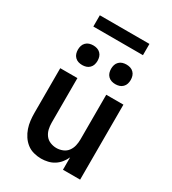

<svg xmlns="http://www.w3.org/2000/svg" viewBox="-218 -1030 1035 1153"><g transform="rotate(30 300.0 -453.0)"><path d="M252 8Q226 8 200 1Q174 -6 153.5 -22Q133 -38 118.5 -60Q104 -82 95.5 -107Q87 -132 84 -158Q81 -184 81 -210V-520H200V-210Q200 -188 205 -166.5Q210 -145 223 -127.5Q236 -110 257 -101.5Q278 -93 300 -93Q322 -93 343 -101.5Q364 -110 377 -127.5Q390 -145 395 -166.5Q400 -188 400 -210V-520H519V0H400V-86Q391 -65 376 -46.5Q361 -28 341.5 -15.5Q322 -3 298.5 2.5Q275 8 252 8ZM415 -602Q401 -602 388 -606Q375 -610 365 -620Q355 -630 351 -643Q347 -656 347 -670Q347 -684 351 -697Q355 -710 365 -720Q375 -730 388 -734Q401 -738 415 -738Q429 -738 442 -734Q455 -730 465 -720Q475 -710 479 -697Q483 -684 483 -670Q483 -656 479 -643Q475 -630 465 -620Q455 -610 442 -606Q429 -602 415 -602ZM185 -602Q171 -602 158 -606Q145 -610 135 -620Q125 -630 121 -643Q117 -656 117 -670Q117 -684 121 -697Q125 -710 135 -720Q145 -730 158 -734Q171 -738 185 -738Q199 -738 212 -734Q225 -730 235 -720Q245 -710 249 -697Q253 -684 253 -670Q253 -656 249 -643Q245 -630 235 -620Q225 -610 212 -606Q199 -602 185 -602ZM128 -836V-914H472V-836Z"/></g></svg>

Font: Iosevka Book
Style: Bold
Weight: 700
Designer: Belleve Invis
Foundry: Belleve Invis
Version: Version 28.0.7; ttfautohint (v1.8.3)